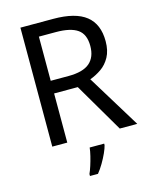

<svg xmlns="http://www.w3.org/2000/svg" viewBox="-135 -803 892 1113"><g transform="rotate(-15 311.0 -246.5)"><path d="M294 -714Q427 -714 490.5 -663.5Q554 -613 554 -511Q554 -454 533 -416Q512 -378 479.5 -355.5Q447 -333 411 -320L607 0H502L329 -295H187V0H97V-714ZM289 -636H187V-371H294Q381 -371 421 -405.5Q461 -440 461 -507Q461 -577 419 -606.5Q377 -636 289 -636ZM392 70Q388 88 375.5 115.5Q363 143 346.5 171Q330 199 312 221H264V209Q272 192 280.5 165.5Q289 139 296 110.5Q303 82 305 61H392Z"/></g></svg>

Font: Noto Sans Hanifi Rohingya
Style: Regular
Weight: 400
Designer: Monotype Design Team and DaltonMaag
Foundry: Google LLC
Version: Version 2.101